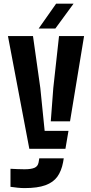

<svg xmlns="http://www.w3.org/2000/svg" viewBox="-20 -792 487 1022"><path d="M136.1 0 22.3 -600H155.6L194.6 -323.6L217.7 -95.3H344.5L328.3 0ZM110.7 209.2Q93.8 209.2 74 207.2Q54.1 205.2 35.8 202.4V106.4Q49.9 107.2 72.3 108.1Q94.8 109 110.1 109Q145.3 109 163.4 101.3Q181.5 93.7 185.4 72.5L189.1 50.7H319.4L315.7 72.2Q307.1 117.6 285.5 148.1Q263.9 178.5 221.8 193.9Q179.8 209.2 110.7 209.2ZM250.3 -146.3 263.7 -323.6 294.2 -600H427.5L352.8 -146.3ZM185.7 -640 278.7 -772.4H371.5L274.5 -640Z"/></svg>

Font: Big Shoulders Stencil Text SC Thin
Style: Regular
Weight: 100
Designer: Patric King
Foundry: XO Type Co
Version: Version 2.001